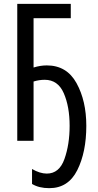

<svg xmlns="http://www.w3.org/2000/svg" viewBox="-20 -734 509 1001"><path d="M213 -318Q282 -318 312.5 -248Q343 -178 343 -78Q343 19 316 95Q289 171 224 171Q188 171 147 147V225Q183 247 237 247Q336 247 383 153Q430 59 430 -78Q430 -208 379 -300.5Q328 -393 224 -393Q190 -393 155 -382V-639H349V-714H70V0H155V-309Q184 -318 213 -318Z"/></svg>

Font: Noto Sans Display Condensed
Style: Regular
Weight: 400
Width: 3
Designer: Monotype Design Team
Foundry: Monotype Imaging Inc.
Version: Version 1.900